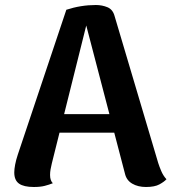

<svg xmlns="http://www.w3.org/2000/svg" viewBox="-20 -733 685 767"><path d="M363 -713Q388 -713 409.5 -704Q431 -695 438 -668L612 -82Q616 -69 624 -50Q632 -31 645 -17Q636 -7 617 3.5Q598 14 563 14Q531 14 508 0.5Q485 -13 479 -40L317 -660L331 -657L187 -80Q184 -68 182 -56.5Q180 -45 180 -34Q180 -22 183 -14Q186 -6 191 -1Q176 5 158.5 9.5Q141 14 115 14Q75 14 56 0.5Q37 -13 37 -44Q37 -57 40.5 -75.5Q44 -94 51 -115L245 -694Q303 -713 363 -713ZM181 -277H513V-203H181Z"/></svg>

Font: Arima Thin
Style: Regular
Weight: 100
Designer: Joana Correia and Natanael Gama
Foundry: NDISCOVER
Version: Version 1.101;gftools[0.9.23]